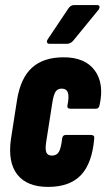

<svg xmlns="http://www.w3.org/2000/svg" viewBox="-20 -728 417 754"><path d="M169 6Q86 6 48 -42.5Q10 -91 23 -182L47 -336Q61 -422 106 -462.5Q151 -503 230 -503Q314 -503 352 -451.5Q390 -400 371 -315Q368 -301 357 -301H257Q242 -301 245 -315Q252 -349 246.5 -364.5Q241 -380 222 -380Q207 -380 199 -369Q191 -358 186 -328L161 -168Q157 -140 162.5 -128.5Q168 -117 184 -117Q203 -117 211.5 -132Q220 -147 224 -184Q226 -198 238 -198H337Q352 -198 350 -184Q342 -87 298 -40.5Q254 6 169 6ZM174 -556Q167 -556 165 -561Q163 -566 167 -573L248 -694Q257 -708 270 -708H362Q369 -708 370.5 -703Q372 -698 368 -691L269 -570Q258 -556 243 -556Z"/></svg>

Font: Sofia Sans Extra Condensed Black
Style: Italic
Weight: 900
Italic angle: -9°
Version: Version 4.100